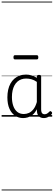

<svg xmlns="http://www.w3.org/2000/svg" viewBox="-20 -1438 663 2366"><path d="M265 17Q210 17 166 -12Q122 -41 96.5 -98Q71 -155 71 -238Q71 -288 80.5 -331Q90 -374 109 -408.5Q128 -443 156 -467.5Q184 -492 220.5 -505.5Q257 -519 301 -519Q335 -519 368 -509Q401 -499 434 -479V-495Q434 -506 440.5 -510.5Q447 -515 461 -515Q475 -515 481 -510.5Q487 -506 487 -496V-91Q487 -70 491.5 -56.5Q496 -43 506 -36.5Q516 -30 531 -30Q541 -30 550.5 -33.5Q560 -37 569.5 -44.5Q579 -52 590 -63Q595 -69 601.5 -68.5Q608 -68 614 -61Q621 -55 622 -48Q623 -41 619 -34Q608 -19 592 -7.5Q576 4 558 10.5Q540 17 522 17Q501 17 485.5 11.5Q470 6 458.5 -5.5Q447 -17 441.5 -33.5Q436 -50 435 -72Q435 -76 434.5 -81.5Q434 -87 434 -92Q411 -47 382 -23.5Q353 0 322.5 8.5Q292 17 265 17ZM127 -242Q127 -180 143.5 -133Q160 -86 192.5 -59.5Q225 -33 274 -33Q306 -33 336.5 -46.5Q367 -60 392.5 -92.5Q418 -125 434 -181V-429Q399 -453 367 -461.5Q335 -470 302 -470Q270 -470 243 -460.5Q216 -451 194.5 -432Q173 -413 158 -385.5Q143 -358 135 -322Q127 -286 127 -242ZM165 -706Q154 -706 150 -712.5Q146 -719 146 -731Q146 -744 150 -751Q154 -758 165 -758H433Q444 -758 448 -751Q452 -744 452 -731Q452 -719 448 -712.5Q444 -706 433 -706ZM0 898H623V908H0ZM0 -20H623V0H0ZM0 -505H623V-500H0ZM0 -1418H623V-1408H0Z"/></svg>

Font: Playwrite FR Trad Guides
Style: Regular
Weight: 400
Designer: Veronika Burian, José Scaglione
Foundry: TypeTogether
Version: Version 1.003